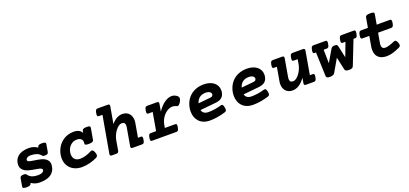

<svg xmlns="http://www.w3.org/2000/svg" viewBox="26 -1570 5345 2509"><g transform="rotate(-20 2698.0 -315.5)"><path d="M171.4 -20Q168.9 -3.4 153.3 3.7Q137.7 10.7 106.4 10.7Q75.2 10.7 63.2 3.7Q51.3 -3.4 54.2 -20L73.2 -128.9Q76.2 -145.5 88.9 -152.6Q101.6 -159.7 125.5 -159.7Q141.6 -159.7 150.6 -156.2Q159.7 -152.8 163.6 -146Q173.8 -129.9 188.5 -118.4Q203.1 -106.9 220.7 -100.1Q238.3 -93.3 258.3 -90.1Q278.3 -86.9 299.3 -86.9Q324.7 -86.9 342 -91.1Q359.4 -95.2 369.6 -103Q378.4 -109.9 381.8 -117.9Q385.3 -126 385.3 -131.3Q385.3 -142.1 375.7 -148.7Q366.2 -155.3 349.6 -160.2Q331.1 -165 306.4 -168.9Q281.7 -172.9 255.1 -177.7Q228.5 -182.6 202.4 -190.2Q176.3 -197.8 154.8 -210.4Q131.3 -224.6 116.5 -246.8Q101.6 -269 101.6 -302.7Q101.6 -335 114.5 -365Q127.4 -395 153.8 -417Q181.6 -439.9 220.2 -450.9Q258.8 -461.9 303.7 -461.9Q343.3 -461.9 373.5 -451.4Q403.8 -440.9 427.7 -423.8L429.2 -431.2Q432.6 -447.8 445.3 -454.8Q458 -461.9 489.3 -461.9Q520.5 -461.9 532.5 -454.8Q544.4 -447.8 541.5 -431.2L523.4 -328.1Q520.5 -311.5 508.8 -304.4Q497.1 -297.4 473.1 -297.4Q446.8 -297.4 439.5 -307.6Q415 -339.4 379.4 -351.8Q343.8 -364.3 297.4 -364.3Q278.8 -364.3 265.4 -360.1Q252 -356 243.2 -349.1Q228.5 -337.4 228.5 -322.3Q228.5 -312 238 -305.9Q247.6 -299.8 263.2 -295.4Q281.2 -290.5 306.4 -287.1Q331.5 -283.7 358.4 -279.3Q385.3 -274.9 411.9 -267.8Q438.5 -260.7 460 -248.5Q483.4 -234.9 498.3 -213.6Q513.2 -192.4 513.2 -158.7Q513.2 -127.9 502 -97.7Q490.7 -67.4 466.8 -44.4Q438.5 -16.6 394.5 -2.9Q350.6 10.7 292 10.7Q253.9 10.7 225.1 0Q196.3 -10.7 172.4 -26.4Z M1047.9 -431.2Q1050.8 -447.8 1066.2 -454.8Q1081.5 -461.9 1112.8 -461.9Q1144 -461.9 1153.6 -454.8Q1163.1 -447.8 1160.2 -431.2L1132.8 -274.4Q1129.9 -257.8 1113.8 -250.7Q1097.7 -243.7 1062.5 -243.7Q1044.9 -243.7 1034.2 -245.4Q1023.4 -247.1 1017.8 -250.7Q1012.2 -254.4 1010.7 -260.3Q1009.3 -266.1 1010.7 -274.4Q1013.2 -289.6 1010.3 -303.2Q1007.3 -316.9 998 -327.6Q988.8 -338.4 973.6 -344.7Q958.5 -351.1 936.5 -351.1Q900.4 -351.1 873.8 -336.7Q847.2 -322.3 829.6 -300Q812 -277.8 803.5 -250.2Q794.9 -222.7 794.9 -196.3Q794.9 -151.4 820.6 -125.7Q846.2 -100.1 892.6 -100.1Q931.6 -100.1 972.9 -112.5Q1014.2 -125 1053.7 -146Q1069.3 -154.3 1082 -146Q1094.7 -137.7 1105 -109.9Q1115.7 -81.1 1111.3 -64.9Q1106.9 -48.8 1090.3 -40.5Q1042 -17.1 986.8 -3.2Q931.6 10.7 880.4 10.7Q830.1 10.7 790.3 -4.4Q750.5 -19.5 722.7 -46.4Q694.8 -73.2 679.9 -110.1Q665 -147 665 -189.9Q665 -222.2 672.9 -254.9Q680.7 -287.6 695.8 -317.9Q710.9 -348.1 733.4 -374.5Q755.9 -400.9 785.6 -420.2Q815.4 -439.5 851.8 -450.7Q888.2 -461.9 931.6 -461.9Q971.2 -461.9 1001.2 -446.8Q1031.2 -431.6 1043 -402.3Z M1454.6 -377.9Q1491.7 -420.9 1529.1 -441.4Q1566.4 -461.9 1606 -461.9Q1635.3 -461.9 1658.7 -452.4Q1682.1 -442.9 1698.2 -425.3Q1714.4 -407.7 1723.1 -383.5Q1731.9 -359.4 1731.9 -330.1Q1731.9 -321.3 1731 -311.8Q1730 -302.2 1728.5 -293L1694.8 -100.1H1732.4Q1740.7 -100.1 1746.1 -98.1Q1751.5 -96.2 1754.2 -90.6Q1756.8 -85 1756.8 -75.2Q1756.8 -65.4 1753.9 -49.8Q1751 -34.2 1747.8 -24.4Q1744.6 -14.6 1740 -9.3Q1735.4 -3.9 1729.2 -2Q1723.1 0 1714.8 0H1585.9Q1569.3 0 1563.5 -7.1Q1557.6 -14.2 1560.5 -30.8L1603 -273.9Q1606 -289.1 1606 -302.2Q1606 -325.7 1595.5 -338.4Q1585 -351.1 1559.6 -351.1Q1537.6 -351.1 1514.9 -335Q1492.2 -318.8 1472.2 -292.5Q1452.1 -266.1 1437.3 -232.7Q1422.4 -199.2 1416.5 -165L1393.6 -30.8Q1390.6 -14.2 1382.3 -7.1Q1374 0 1357.4 0H1296.9Q1280.3 0 1274.4 -7.1Q1268.6 -14.2 1271.5 -30.8L1361.3 -540.5H1314Q1305.7 -540.5 1300.3 -542.5Q1294.9 -544.4 1292 -549.8Q1289.1 -555.2 1289.1 -564.9Q1289.1 -574.7 1292 -590.3Q1294.9 -606 1298.3 -615.7Q1301.8 -625.5 1306.4 -631.1Q1311 -636.7 1317.1 -638.7Q1323.2 -640.6 1331.5 -640.6H1470.2Q1486.8 -640.6 1492.7 -633.5Q1498.5 -626.5 1495.6 -609.9Z M2085 -451.2Q2101.6 -451.2 2107.4 -444.1Q2113.3 -437 2110.4 -420.4L2092.8 -319.3Q2141.1 -390.1 2192.9 -426Q2244.6 -461.9 2292 -461.9Q2332.5 -461.9 2366.7 -434.6Q2383.8 -420.9 2385 -402.1Q2386.2 -383.3 2371.1 -356Q2354.5 -326.2 2338.9 -316.9Q2323.2 -307.6 2309.1 -315.9Q2285.2 -329.6 2257.3 -329.6Q2228 -329.6 2198.7 -315.4Q2169.4 -301.3 2144.3 -276.1Q2119.1 -251 2100.8 -216.6Q2082.5 -182.1 2075.7 -141.6L2068.8 -100.1H2209Q2217.3 -100.1 2222.7 -98.1Q2228 -96.2 2230.7 -90.6Q2233.4 -85 2233.4 -75.2Q2233.4 -65.4 2230.5 -49.8Q2227.5 -34.2 2224.4 -24.4Q2221.2 -14.6 2216.6 -9.3Q2211.9 -3.9 2205.8 -2Q2199.7 0 2191.4 0H1857.4Q1849.1 0 1843.5 -2Q1837.9 -3.9 1835.2 -9.3Q1832.5 -14.6 1832.3 -24.4Q1832 -34.2 1835 -49.8Q1837.9 -65.4 1841.3 -75.2Q1844.7 -85 1849.4 -90.6Q1854 -96.2 1860.4 -98.1Q1866.7 -100.1 1875 -100.1H1946.8L1990.7 -351.1H1933.6Q1925.3 -351.1 1919.9 -353Q1914.6 -355 1911.6 -360.4Q1908.7 -365.7 1908.7 -375.5Q1908.7 -385.3 1911.6 -400.9Q1914.6 -416.5 1918 -426.3Q1921.4 -436 1926 -441.7Q1930.7 -447.3 1936.8 -449.2Q1942.9 -451.2 1951.2 -451.2Z M2586.4 -160.6Q2593.8 -130.4 2616.7 -115.2Q2639.6 -100.1 2676.8 -100.1Q2716.3 -100.1 2760 -106.2Q2803.7 -112.3 2855 -127Q2863.3 -129.4 2869.6 -128.9Q2876 -128.4 2880.9 -123.8Q2885.7 -119.1 2889.4 -109.9Q2893.1 -100.6 2896 -85.9Q2898.9 -70.8 2899.2 -60.3Q2899.4 -49.8 2896.5 -42.7Q2893.6 -35.6 2887.5 -31.2Q2881.3 -26.9 2872.1 -23.9Q2820.3 -7.8 2765.1 1.5Q2710 10.7 2657.2 10.7Q2609.4 10.7 2572.3 -4.2Q2535.2 -19 2510 -45.2Q2484.9 -71.3 2471.7 -107.2Q2458.5 -143.1 2458.5 -185.1Q2458.5 -210.4 2462.9 -236.1Q2467.3 -261.7 2476.1 -286.4Q2484.9 -311 2498.3 -334Q2511.7 -356.9 2529.8 -377Q2566.9 -417.5 2619.9 -439.7Q2672.9 -461.9 2740.2 -461.9Q2783.2 -461.9 2818.4 -450.9Q2853.5 -439.9 2878.4 -419.9Q2903.3 -399.9 2916.7 -372.3Q2930.2 -344.7 2930.2 -311Q2930.2 -292.5 2925.3 -271.2Q2920.4 -250 2908.2 -231.9Q2894 -210.9 2869.1 -198.7Q2844.2 -186.5 2807.6 -182.6ZM2725.6 -351.1Q2675.3 -351.1 2641.6 -326.7Q2607.9 -302.2 2592.8 -252L2763.2 -269Q2785.2 -271.5 2793.2 -281.7Q2801.3 -292 2801.3 -304.7Q2801.3 -313 2796.9 -321.3Q2792.5 -329.6 2783.2 -336.2Q2773.9 -342.8 2759.5 -346.9Q2745.1 -351.1 2725.6 -351.1Z M3186 -160.6Q3193.4 -130.4 3216.3 -115.2Q3239.3 -100.1 3276.4 -100.1Q3315.9 -100.1 3359.6 -106.2Q3403.3 -112.3 3454.6 -127Q3462.9 -129.4 3469.2 -128.9Q3475.6 -128.4 3480.5 -123.8Q3485.4 -119.1 3489 -109.9Q3492.7 -100.6 3495.6 -85.9Q3498.5 -70.8 3498.8 -60.3Q3499 -49.8 3496.1 -42.7Q3493.2 -35.6 3487.1 -31.2Q3481 -26.9 3471.7 -23.9Q3419.9 -7.8 3364.7 1.5Q3309.6 10.7 3256.8 10.7Q3209 10.7 3171.9 -4.2Q3134.8 -19 3109.6 -45.2Q3084.5 -71.3 3071.3 -107.2Q3058.1 -143.1 3058.1 -185.1Q3058.1 -210.4 3062.5 -236.1Q3066.9 -261.7 3075.7 -286.4Q3084.5 -311 3097.9 -334Q3111.3 -356.9 3129.4 -377Q3166.5 -417.5 3219.5 -439.7Q3272.5 -461.9 3339.8 -461.9Q3382.8 -461.9 3418 -450.9Q3453.1 -439.9 3478 -419.9Q3502.9 -399.9 3516.4 -372.3Q3529.8 -344.7 3529.8 -311Q3529.8 -292.5 3524.9 -271.2Q3520 -250 3507.8 -231.9Q3493.7 -210.9 3468.8 -198.7Q3443.8 -186.5 3407.2 -182.6ZM3325.2 -351.1Q3274.9 -351.1 3241.2 -326.7Q3207.5 -302.2 3192.4 -252L3362.8 -269Q3384.8 -271.5 3392.8 -281.7Q3400.9 -292 3400.9 -304.7Q3400.9 -313 3396.5 -321.3Q3392.1 -329.6 3382.8 -336.2Q3373.5 -342.8 3359.1 -346.9Q3344.7 -351.1 3325.2 -351.1Z M3982.4 -101.6Q3939.5 -42 3896 -15.6Q3852.5 10.7 3806.6 10.7Q3777.3 10.7 3753.9 1Q3730.5 -8.8 3714.4 -26.1Q3698.2 -43.5 3689.5 -67.9Q3680.7 -92.3 3680.7 -121.6Q3680.7 -130.4 3681.4 -139.4Q3682.1 -148.4 3684.1 -158.2L3717.8 -351.1H3680.2Q3671.9 -351.1 3666.5 -353Q3661.1 -355 3658.2 -360.6Q3655.3 -366.2 3655.3 -376Q3655.3 -385.7 3658.2 -401.4Q3661.1 -417 3664.6 -426.8Q3668 -436.5 3672.6 -441.9Q3677.2 -447.3 3683.3 -449.2Q3689.5 -451.2 3697.8 -451.2H3826.7Q3843.3 -451.2 3849.1 -444.1Q3855 -437 3852.1 -420.4L3809.6 -177.2Q3806.6 -161.6 3806.6 -148.9Q3806.6 -125.5 3817.1 -112.8Q3827.6 -100.1 3853 -100.1Q3875 -100.1 3897.9 -116.2Q3920.9 -132.3 3940.7 -158.7Q3960.4 -185.1 3975.3 -218.3Q3990.2 -251.5 3996.1 -286.1L4006.8 -351.1H3954.6Q3946.3 -351.1 3940.9 -353Q3935.5 -355 3932.6 -360.6Q3929.7 -366.2 3929.7 -376Q3929.7 -385.7 3932.6 -401.4Q3935.5 -417 3939 -426.8Q3942.4 -436.5 3947 -441.9Q3951.7 -447.3 3957.8 -449.2Q3963.9 -451.2 3972.2 -451.2H4115.7Q4132.3 -451.2 4138.2 -444.1Q4144 -437 4141.1 -420.4L4085 -100.1H4122.6Q4130.9 -100.1 4136.2 -98.1Q4141.6 -96.2 4144.5 -90.8Q4147.5 -85.4 4147.5 -75.7Q4147.5 -65.9 4144.5 -50.3Q4141.6 -34.7 4138.2 -24.9Q4134.8 -15.1 4130.1 -9.5Q4125.5 -3.9 4119.4 -2Q4113.3 0 4105 0H3995.6Q3979 0 3973.1 -7.1Q3967.3 -14.2 3970.2 -30.8Z M4245.6 -351.1Q4237.3 -351.1 4231.9 -353Q4226.6 -355 4223.6 -360.4Q4220.7 -365.7 4220.7 -375.5Q4220.7 -385.3 4223.6 -400.9Q4226.6 -416.5 4230 -426.3Q4233.4 -436 4238 -441.7Q4242.7 -447.3 4248.8 -449.2Q4254.9 -451.2 4263.2 -451.2H4427.2Q4435.5 -451.2 4440.9 -449.2Q4446.3 -447.3 4449.2 -441.7Q4452.1 -436 4452.1 -426.3Q4452.1 -416.5 4449.2 -400.9Q4446.3 -385.3 4442.9 -375.5Q4439.5 -365.7 4434.8 -360.4Q4430.2 -355 4424.1 -353Q4418 -351.1 4409.7 -351.1H4368.2L4371.6 -161.6L4468.3 -327.1Q4475.6 -339.8 4487.1 -347.4Q4498.5 -355 4520 -355Q4542 -355 4551 -349.1Q4560.1 -343.3 4563 -330.6L4600.1 -161.6L4671.4 -351.1H4636.2Q4627.9 -351.1 4622.6 -353Q4617.2 -355 4614.3 -360.4Q4611.3 -365.7 4611.3 -375.5Q4611.3 -385.3 4614.3 -400.9Q4617.2 -416.5 4620.6 -426.3Q4624 -436 4628.7 -441.7Q4633.3 -447.3 4639.4 -449.2Q4645.5 -451.2 4653.8 -451.2H4820.8Q4829.1 -451.2 4834.5 -449.2Q4839.8 -447.3 4842.8 -441.7Q4845.7 -436 4845.7 -426.3Q4845.7 -416.5 4842.8 -400.9Q4839.8 -385.3 4836.4 -375.5Q4833 -365.7 4828.4 -360.4Q4823.7 -355 4817.6 -353Q4811.5 -351.1 4803.2 -351.1H4783.2L4653.8 -21Q4647 -3.4 4633.1 3.7Q4619.1 10.7 4589.4 10.7Q4559.6 10.7 4547.9 2.9Q4536.1 -4.9 4532.7 -21L4495.1 -194.3L4395 -21Q4390.1 -12.7 4384.5 -6.8Q4378.9 -1 4370.8 2.9Q4362.8 6.8 4352.1 8.8Q4341.3 10.7 4326.7 10.7Q4296.9 10.7 4285.9 3.4Q4274.9 -3.9 4273.9 -21L4262.2 -351.1Z M5131.3 -421.9H5312.5Q5320.8 -421.9 5326.2 -419.4Q5331.5 -417 5334.2 -411.1Q5336.9 -405.3 5336.9 -395Q5336.9 -384.8 5334 -369.1Q5331.1 -353.5 5327.6 -343.5Q5324.2 -333.5 5319.3 -327.6Q5314.5 -321.8 5308.3 -319.3Q5302.2 -316.9 5293.9 -316.9H5112.8L5088.9 -181.2Q5087.4 -173.8 5086.9 -167Q5086.4 -160.2 5086.4 -154.3Q5086.4 -126 5099.6 -113Q5112.8 -100.1 5137.7 -100.1Q5149.9 -100.1 5165.3 -103.3Q5180.7 -106.4 5197.5 -111.8Q5214.4 -117.2 5231.9 -124Q5249.5 -130.9 5266.6 -138.2Q5274.9 -141.6 5281.7 -141.8Q5288.6 -142.1 5294.7 -137.9Q5300.8 -133.8 5306.2 -125.2Q5311.5 -116.7 5316.9 -102.1Q5326.7 -74.7 5322.3 -61.5Q5317.9 -48.3 5300.3 -40Q5251.5 -17.6 5205.6 -3.4Q5159.7 10.7 5117.2 10.7Q5043 10.7 5002.7 -26.4Q4962.4 -63.5 4962.4 -133.3Q4962.4 -154.8 4966.8 -179.7L4990.7 -316.9H4896.5Q4888.2 -316.9 4882.8 -319.3Q4877.4 -321.8 4874.8 -327.6Q4872.1 -333.5 4872.1 -343.5Q4872.1 -353.5 4875 -369.1Q4877.9 -384.8 4881.3 -395Q4884.8 -405.3 4889.4 -411.1Q4894 -417 4900.4 -419.4Q4906.7 -421.9 4915 -421.9H5009.3L5033.7 -559.6Q5036.6 -576.2 5052.5 -583.3Q5068.4 -590.3 5103.5 -590.3Q5121.1 -590.3 5131.8 -588.6Q5142.6 -586.9 5148.4 -583.3Q5154.3 -579.6 5155.8 -573.7Q5157.2 -567.9 5155.8 -559.6Z"/></g></svg>

Font: Courier Prime
Style: Bold Italic
Weight: 700
Monospace: yes
Designer: Alan Dague-Greene
Foundry: Quote-Unquote Apps
Version: Version 1.202